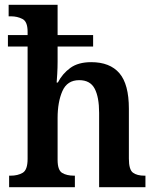

<svg xmlns="http://www.w3.org/2000/svg" viewBox="-20 -780 650 800"><path d="M18 0V-48H24Q54 -48 74.5 -60Q95 -72 95 -118V-586H13V-634H95V-648Q95 -690 73.5 -701Q52 -712 26 -712H16V-760H220V-634H368V-586H220V-523Q220 -498 218.5 -472Q217 -446 216 -436H221Q240 -473 273 -497Q306 -521 360 -521Q438 -521 477.5 -475Q517 -429 517 -327V-119Q517 -73 534 -60.5Q551 -48 582 -48H586V0H393V-310Q393 -375 374.5 -410.5Q356 -446 310 -446Q260 -446 240 -400.5Q220 -355 220 -288V-114Q220 -71 239 -59.5Q258 -48 289 -48H292V0Z"/></svg>

Font: Noto Serif Lao SemiCondensed SemiBold
Style: Regular
Weight: 600
Width: 4
Designer: Monotype Design Team
Foundry: Monotype Imaging Inc.
Version: Version 2.003; ttfautohint (v1.8.4.7-5d5b)